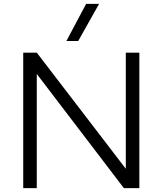

<svg xmlns="http://www.w3.org/2000/svg" viewBox="-20 -972 840 992"><path d="M700 -700V0H620L170 -590V0H100V-700H170L630 -100V-700ZM425 -952H492L384 -760H323Z"/></svg>

Font: Goli Light
Style: Regular
Weight: 300
Designer: jaikishan Patel
Foundry: MagicType
Version: Version 1.000